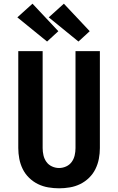

<svg xmlns="http://www.w3.org/2000/svg" viewBox="-20 -1012 640 1040"><path d="M300 8Q271 8 241.5 3Q212 -2 185.5 -15Q159 -28 137.5 -49Q116 -70 103 -96.5Q90 -123 84.5 -152Q79 -181 79 -210V-735H211V-210Q211 -190 215.5 -170.5Q220 -151 231.5 -135Q243 -119 261.5 -110.5Q280 -102 300 -102Q320 -102 338.5 -110.5Q357 -119 368.5 -135Q380 -151 384.5 -170.5Q389 -190 389 -210V-735H521V-210Q521 -181 515.5 -152Q510 -123 497 -96.5Q484 -70 462.5 -49Q441 -28 414.5 -15Q388 -2 358.5 3Q329 8 300 8ZM405 -787 244 -918 326 -992 466 -843ZM235 -787 74 -918 156 -992 296 -843Z"/></svg>

Font: Iosevka Custom XBdEx
Style: Regular
Weight: 800
Width: 7
Monospace: yes
Designer: Belleve Invis
Foundry: Belleve Invis
Version: Version 11.2.4; ttfautohint (v1.8.4)